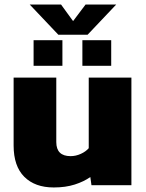

<svg xmlns="http://www.w3.org/2000/svg" viewBox="-20 -816 644 846"><path d="M237 -663 111 -796H249L302 -723L357 -796H492L366 -663ZM128 -526V-639H255V-526ZM343 -526V-639H470V-526ZM217 10Q134 10 87 -37Q40 -84 40 -175V-474H228V-190Q228 -128 291 -128Q314 -128 336 -138Q358 -148 371 -163V-474H559V0H383L378 -36Q350 -16 309.5 -3Q269 10 217 10Z"/></svg>

Font: Kanit
Style: Bold
Weight: 700
Designer: Katatrad Team
Foundry: CadsonDemak
Version: Version 2.000; ttfautohint (v1.8.3)